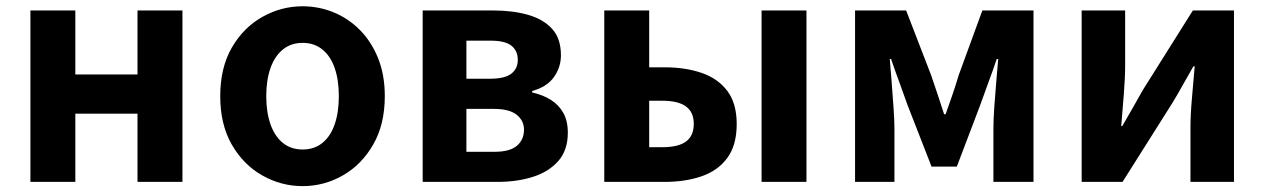

<svg xmlns="http://www.w3.org/2000/svg" viewBox="-20 -594 4129 627"><path d="M79.3 0V-559.8H226V-350.9H429V-559.8H575.8V0H429V-222.8H226V0Z M968.3 13.8Q898.3 13.8 836.6 -21.1Q774.9 -55.9 737 -121.7Q699.2 -187.5 699.2 -279.9Q699.2 -372.8 737 -438.4Q774.9 -503.9 836.6 -538.7Q898.3 -573.5 968.3 -573.5Q1020.7 -573.5 1069.1 -553.9Q1117.4 -534.2 1155 -496.4Q1192.6 -458.5 1214.6 -404.2Q1236.6 -349.8 1236.6 -279.9Q1236.6 -187.5 1198.6 -121.7Q1160.7 -55.9 1099.5 -21.1Q1038.3 13.8 968.3 13.8ZM968.3 -105.8Q1006.3 -105.8 1032.9 -127.3Q1059.5 -148.9 1073 -188.2Q1086.5 -227.4 1086.5 -279.9Q1086.5 -332.7 1073 -371.7Q1059.5 -410.7 1032.9 -432.3Q1006.3 -454 968.3 -454Q930.2 -454 903.7 -432.3Q877.1 -410.7 863.3 -371.7Q849.5 -332.7 849.5 -279.9Q849.5 -227.4 863.3 -188.2Q877.1 -148.9 903.7 -127.3Q930.2 -105.8 968.3 -105.8Z M1360.3 0V-559.8H1591.3Q1653.7 -559.8 1703.6 -545.8Q1753.5 -531.8 1782.7 -500.1Q1811.8 -468.5 1811.8 -413.4Q1811.8 -374.9 1789.1 -342.5Q1766.3 -310.2 1717.8 -296.8V-292Q1752.1 -284.5 1778.2 -268.3Q1804.4 -252.1 1819.3 -225.8Q1834.3 -199.4 1834.3 -160.9Q1834.3 -103.7 1803.3 -68.3Q1772.2 -33 1720.4 -16.5Q1668.6 0 1604.3 0ZM1503.1 -336.9H1580.1Q1628.9 -336.9 1649.9 -353.5Q1670.9 -370.1 1670.9 -398.1Q1670.9 -428.2 1650.2 -444.7Q1629.5 -461.2 1582.3 -461.2H1503.1ZM1503.1 -98.3H1594.9Q1645.5 -98.3 1668.4 -118.3Q1691.2 -138.2 1691.2 -170.5Q1691.2 -200.1 1667.3 -219.2Q1643.4 -238.4 1592.1 -238.4H1503.1Z M1953.3 0V-559.8H2100V-374.2H2150.5Q2218 -374.2 2271.4 -355.9Q2324.7 -337.6 2355.2 -297Q2385.8 -256.4 2385.8 -189Q2385.8 -120 2355.2 -78.4Q2324.7 -36.8 2271.4 -18.4Q2218 0 2150.5 0ZM2100 -113.3H2142.7Q2195.1 -113.3 2220.3 -131.9Q2245.6 -150.5 2245.6 -189.8Q2245.6 -227.5 2220.3 -246.2Q2195.1 -265 2142.7 -265H2100ZM2467 0V-559.8H2613.6V0Z M2772.3 0V-559.8H2939.1L3020.6 -348.7Q3032.2 -314.7 3042.7 -283.4Q3053.2 -252.1 3063.1 -221H3068.1Q3079.2 -252.1 3089.9 -283.4Q3100.6 -314.7 3110.8 -348.7L3188 -559.8H3355V0H3224.1V-172.9Q3224.1 -201.5 3226.9 -243.4Q3229.8 -285.4 3233.5 -328.1Q3237.2 -370.9 3239.8 -401.4H3235Q3223 -365.6 3208 -325.5Q3193 -285.5 3181 -250.9L3104.6 -49.9H3022.1L2943.7 -250.9Q2931.7 -285.5 2916.7 -325.9Q2901.7 -366.4 2889.9 -401.4H2885.7Q2888.3 -370.9 2891.6 -328.1Q2895 -285.4 2897.9 -243.4Q2900.9 -201.5 2900.9 -172.9V0Z M3512.3 0V-559.8H3654.3V-383.2Q3654.3 -340.9 3650.1 -287.8Q3645.9 -234.6 3641.5 -182.4H3645Q3659.6 -208.2 3679.2 -241.8Q3698.7 -275.5 3712.4 -300.5L3875.4 -559.8H4009.7V0H3867.6V-176.4Q3867.6 -218.8 3872.3 -272Q3877 -325.2 3881.4 -377.4H3877.2Q3862.7 -352.4 3843.4 -317.9Q3824.2 -283.5 3809.5 -259.3L3645.8 0Z"/></svg>

Font: Noto Sans SC Thin
Style: Regular
Weight: 100
Designer: Ryoko NISHIZUKA 西塚涼子 (kana, bopomofo & ideographs); Paul D. Hunt (Latin, Greek & Cyrillic); Sandoll Communications 산돌커뮤니
Foundry: Adobe
Version: Version 2.004-H2;hotconv 1.0.118;makeotfexe 2.5.65603